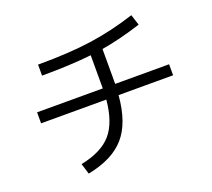

<svg xmlns="http://www.w3.org/2000/svg" viewBox="-133 -932 1266 1148"><g transform="rotate(-20 500.0 -358.5)"><path d="M80 -337V-407H498V-423V-618Q362 -603 183 -603V-673Q381 -673 522 -693Q663 -713 808 -760L830 -692Q693 -648 577 -629V-423V-407H920V-337H573Q559 -165 481.5 -76.5Q404 12 245 43L224 -25Q358 -52 420 -123.5Q482 -195 495 -337Z"/></g></svg>

Font: M PLUS 1p
Style: Regular
Weight: 400
Version: Version 1.062